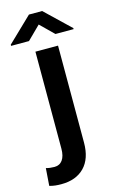

<svg xmlns="http://www.w3.org/2000/svg" viewBox="-186 -789 638 1057"><g transform="rotate(-15 133.0 -261.0)"><path d="M76.2 -528.3H205.1V24.4Q205.1 115.7 157.5 164.6Q109.9 213.4 25.9 213.4Q7.8 213.4 -8.1 211.7Q-23.9 210 -41.5 205.1L-34.2 105.5Q-12.7 111.8 13.7 111.8Q43.5 111.8 59.8 89.1Q76.2 66.4 76.2 24.4ZM169.9 -734.9 311.5 -599.6V-593.8H208L132.3 -668L57.1 -593.8H-44.9V-600.6L94.7 -734.9Z"/></g></svg>

Font: Vazirmatn RD UI FD SemiBold
Style: Regular
Weight: 600
Designer: Saber Rastikerdar
Foundry: Saber Rastikerdar
Version: Version 33.003